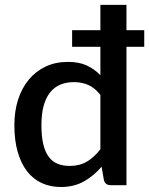

<svg xmlns="http://www.w3.org/2000/svg" viewBox="-20 -760 612 788"><path d="M392 -370.5Q369 -399.5 342.5 -411.2Q316 -423 283.5 -423Q252 -423 227.2 -412.5Q202.5 -402 185.2 -380.2Q168 -358.5 159 -325.2Q150 -292 150 -246.5Q150 -199.5 157.8 -167.5Q165.5 -135.5 180.5 -115.8Q195.5 -96 217 -87.5Q238.5 -79 266 -79Q307 -79 336.8 -96.8Q366.5 -114.5 392 -147.5ZM572 -568H499V0H434Q412.5 0 406.5 -20.5L397 -76Q365.5 -38.5 324.5 -15.5Q283.5 7.5 230 7.5Q187 7.5 151.8 -8.5Q116.5 -24.5 91.5 -56.5Q66.5 -88.5 52.8 -136Q39 -183.5 39 -246.5Q39 -303.5 54.2 -351Q69.5 -398.5 98 -433Q126.5 -467.5 167.2 -486.8Q208 -506 259 -506Q304 -506 335.5 -491.5Q367 -477 392 -451.5V-568H276V-636H392V-740H499V-636H572Z"/></svg>

Font: Lato SemiBold
Style: Regular
Weight: 600
Designer: Lukasz Dziedzic with Adam Twardoch and Botio Nikoltchev
Foundry: tyPoland Lukasz Dziedzic
Version: Version 2.015; 2015-08-06; http://www.latofonts.com/